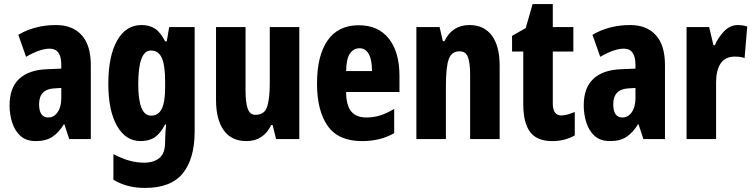

<svg xmlns="http://www.w3.org/2000/svg" viewBox="-20 -683 3698 943"><path d="M255 -560Q336 -560 381 -510.5Q426 -461 426 -363V0H320L296 -73H294Q268 -31 236.5 -10.5Q205 10 156 10Q109 10 81 -15Q53 -40 40 -80.5Q27 -121 27 -165Q27 -252 74.5 -296Q122 -340 211 -343L281 -346V-365Q281 -444 224 -444Q177 -444 108 -404L70 -512Q108 -535 155 -547.5Q202 -560 255 -560ZM247 -249Q172 -245 172 -171Q172 -106 217 -106Q245 -106 263 -132Q281 -158 281 -201V-251Z M675 -560Q714 -560 741 -542.5Q768 -525 791 -480H799L811 -550H936V-37Q936 96 878 168Q820 240 692 240Q646 240 608.5 230Q571 220 537 200V74Q579 96 615.5 106Q652 116 688 116Q735 116 763 93Q791 70 791 14V6Q791 -11 792.5 -33Q794 -55 796 -72H791Q769 -29 741 -9.5Q713 10 671 10Q597 10 554.5 -65Q512 -140 512 -271Q512 -407 555 -483.5Q598 -560 675 -560ZM721 -435Q659 -435 659 -269Q659 -115 722 -115Q758 -115 774.5 -148.5Q791 -182 791 -254V-282Q791 -363 774.5 -399Q758 -435 721 -435Z M1450 -550V0H1336L1319 -69H1312Q1274 10 1190 10Q1117 10 1079 -43Q1041 -96 1041 -192V-550H1186V-237Q1186 -178 1197 -148.5Q1208 -119 1234 -119Q1280 -119 1292.5 -160Q1305 -201 1305 -274V-550Z M1742 -559Q1838 -559 1890 -493Q1942 -427 1942 -310V-231H1680Q1680 -167 1704.5 -136.5Q1729 -106 1779 -106Q1815 -106 1847 -116Q1879 -126 1916 -148V-29Q1881 -9 1842 0.5Q1803 10 1758 10Q1642 10 1589.5 -64.5Q1537 -139 1537 -272Q1537 -410 1589 -484.5Q1641 -559 1742 -559ZM1746 -446Q1717 -446 1699 -420.5Q1681 -395 1680 -334H1807Q1807 -390 1791 -418Q1775 -446 1746 -446Z M2286 -560Q2357 -560 2395.5 -508.5Q2434 -457 2434 -361V0H2289V-316Q2289 -373 2278.5 -402Q2268 -431 2237 -431Q2198 -431 2184 -392.5Q2170 -354 2170 -258V0H2025V-550H2139L2155 -481H2163Q2201 -560 2286 -560Z M2737 -116Q2751 -116 2767.5 -120.5Q2784 -125 2803 -133V-18Q2778 -4 2751 3Q2724 10 2692 10Q2617 10 2583.5 -35Q2550 -80 2550 -172V-430H2495V-507L2562 -545L2596 -663H2695V-550H2796V-430H2695V-175Q2695 -116 2737 -116Z M3075 -560Q3156 -560 3201 -510.5Q3246 -461 3246 -363V0H3140L3116 -73H3114Q3088 -31 3056.5 -10.5Q3025 10 2976 10Q2929 10 2901 -15Q2873 -40 2860 -80.5Q2847 -121 2847 -165Q2847 -252 2894.5 -296Q2942 -340 3031 -343L3101 -346V-365Q3101 -444 3044 -444Q2997 -444 2928 -404L2890 -512Q2928 -535 2975 -547.5Q3022 -560 3075 -560ZM3067 -249Q2992 -245 2992 -171Q2992 -106 3037 -106Q3065 -106 3083 -132Q3101 -158 3101 -201V-251Z M3605 -560Q3615 -560 3625.5 -558.5Q3636 -557 3650 -553L3637 -398Q3618 -405 3589 -405Q3542 -405 3519.5 -371.5Q3497 -338 3497 -278V0H3352V-550H3463L3484 -461H3491Q3506 -497 3535.5 -528.5Q3565 -560 3605 -560Z"/></svg>

Font: Noto Sans Myanmar UI ExtraCondensed ExtraBold
Style: Regular
Weight: 800
Width: 2
Designer: Monotype Design Team
Foundry: Monotype Imaging Inc.
Version: Version 2.103; ttfautohint (v1.8.4.7-5d5b)